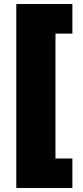

<svg xmlns="http://www.w3.org/2000/svg" viewBox="-20 -788 412 948"><path d="M60.5 140.1V-768.1H337.4V-622.1H253.9V-5.4H337.4V140.1Z"/></svg>

Font: Inter 24pt Black
Style: Regular
Weight: 900
Designer: Rasmus Andersson
Foundry: rsms
Version: Version 4.001;git-66647c0bb